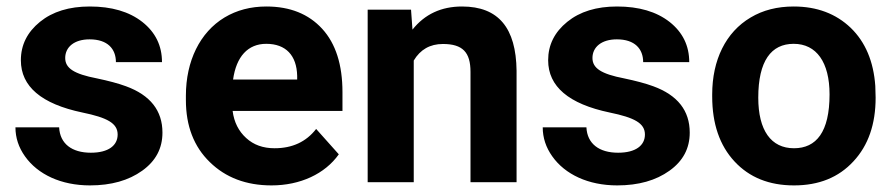

<svg xmlns="http://www.w3.org/2000/svg" viewBox="-20 -558 2734 588"><path d="M340.3 -146C340.3 -112.8 312.5 -90.3 258.3 -90.3C200.2 -90.3 163.6 -117.7 161.1 -168H27.3C27.3 -136.2 37.1 -106.4 56.6 -79.1C95.7 -23.9 167 9.8 255.4 9.8C320.8 9.8 374 -5.4 415.5 -35.2C457 -64.9 477.5 -103.5 477.5 -151.9C477.5 -219.2 440.4 -266.6 365.7 -293.9C341.8 -302.7 312 -310.5 276.9 -317.9C206.5 -331.5 179.7 -349.1 179.7 -380.4C179.7 -413.6 207 -437.5 254.4 -437.5C309.6 -437.5 335 -408.2 335 -367.7H476.1C476.1 -418 456.1 -459 416 -490.7C375.5 -522.5 321.8 -538.1 254.9 -538.1C191.9 -538.1 141.1 -522.5 102.5 -491.2C63.5 -459.5 43.9 -420.4 43.9 -373.5C43.9 -293 106.9 -239.7 232.4 -213.4C308.1 -197.8 340.3 -180.7 340.3 -146Z M811.5 9.8C899.4 9.8 975.1 -25.4 1017.6 -85.4L948.2 -163.1C917.5 -123.5 875 -104 820.8 -104C785.6 -104 756.8 -114.3 733.9 -135.3C710.9 -156.2 696.8 -183.6 692.4 -218.3H1028.8V-275.9C1028.8 -359.4 1008.3 -424.3 966.8 -469.7C925.3 -515.1 868.2 -538.1 795.9 -538.1C747.6 -538.1 705.1 -526.9 667.5 -504.4C592.3 -459 549.3 -371.1 549.3 -265.1V-251.5C549.3 -172.4 573.7 -108.9 622.6 -61.5C670.9 -14.2 733.9 9.8 811.5 9.8ZM795.4 -423.8C855.5 -423.8 888.7 -388.2 890.1 -325.7V-314.5H693.8C703.6 -384.8 739.3 -423.8 795.4 -423.8Z M1106 -528.3V0H1247.1V-372.6C1267.1 -406.2 1296.9 -423.3 1336.4 -423.3C1397 -423.3 1420.9 -397.9 1420.9 -337.9V0H1562V-341.3C1560.5 -472.2 1506.8 -538.1 1395 -538.1C1331.5 -538.1 1280.8 -514.6 1243.2 -467.3L1238.8 -528.3Z M1955.1 -146C1955.1 -112.8 1927.2 -90.3 1873 -90.3C1814.9 -90.3 1778.3 -117.7 1775.9 -168H1642.1C1642.1 -136.2 1651.9 -106.4 1671.4 -79.1C1710.4 -23.9 1781.7 9.8 1870.1 9.8C1935.5 9.8 1988.8 -5.4 2030.3 -35.2C2071.8 -64.9 2092.3 -103.5 2092.3 -151.9C2092.3 -219.2 2055.2 -266.6 1980.5 -293.9C1956.5 -302.7 1926.8 -310.5 1891.6 -317.9C1821.3 -331.5 1794.4 -349.1 1794.4 -380.4C1794.4 -413.6 1821.8 -437.5 1869.1 -437.5C1924.3 -437.5 1949.7 -408.2 1949.7 -367.7H2090.8C2090.8 -418 2070.8 -459 2030.8 -490.7C1990.2 -522.5 1936.5 -538.1 1869.6 -538.1C1806.6 -538.1 1755.9 -522.5 1717.3 -491.2C1678.2 -459.5 1658.7 -420.4 1658.7 -373.5C1658.7 -293 1721.7 -239.7 1847.2 -213.4C1922.9 -197.8 1955.1 -180.7 1955.1 -146Z M2161.1 -262.7C2161.1 -178.7 2184.1 -112.3 2229.5 -63.5C2274.9 -14.6 2335.4 9.8 2411.6 9.8C2487.8 9.8 2548.3 -14.6 2593.8 -64C2639.2 -112.8 2661.6 -177.7 2661.6 -258.8L2660.6 -294.9C2655.3 -369.6 2630.4 -429.2 2585.4 -472.7C2540 -516.1 2481.9 -538.1 2410.6 -538.1C2360.4 -538.1 2316.4 -526.9 2278.8 -504.4C2202.6 -459.5 2161.1 -374 2161.1 -269ZM2302.2 -258.8C2302.2 -371.6 2341.8 -423.8 2410.6 -423.8C2480.5 -423.8 2520.5 -367.2 2520.5 -269C2520.5 -153.8 2480 -104 2411.6 -104C2341.3 -104 2302.2 -158.7 2302.2 -258.8Z"/></svg>

Font: Shabnam
Style: Bold
Weight: 700
Foundry: DejaVu fonts team - Redesigned by Saber Rastikerdar - Based on Vazir font
Version: Version 5.0.1